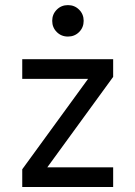

<svg xmlns="http://www.w3.org/2000/svg" viewBox="-20 -743 538 763"><path d="M68.4 -507.8V-429.7H359.4L429.7 -437.5V-507.8ZM429.7 -78.1H138.7L68.4 -70.3V0H429.7ZM168 -78.1 429.7 -437.5 330.1 -429.7 68.4 -70.3ZM187.5 -660.2Q187.5 -633.8 205.6 -615.7Q223.6 -597.7 250 -597.7Q276.4 -597.7 294.4 -615.7Q312.5 -633.8 312.5 -660.2Q312.5 -686.5 294.4 -704.6Q276.4 -722.7 250 -722.7Q223.6 -722.7 205.6 -704.6Q187.5 -686.5 187.5 -660.2Z"/></svg>

Font: Giphurs SC
Style: Regular
Weight: 400
Version: Version 0.920